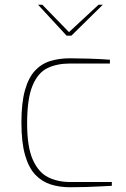

<svg xmlns="http://www.w3.org/2000/svg" viewBox="-20 -781 530 807"><path d="M274 6Q231 6 194 -5.5Q157 -17 129 -46Q101 -75 85.5 -128.5Q70 -182 70 -266Q70 -349 85 -402Q100 -455 127 -484Q154 -513 191.5 -524.5Q229 -536 274 -536Q307 -536 355.5 -534.5Q404 -533 442 -530V-514H274Q219 -514 179 -494.5Q139 -475 116.5 -420.5Q94 -366 94 -262Q94 -163 118 -109.5Q142 -56 182.5 -36Q223 -16 274 -16H450V0Q428 1 400.5 2.5Q373 4 341 5Q309 6 274 6ZM260 -631 140 -761H158L270 -646L394 -761H412L280 -631Z"/></svg>

Font: Exo Thin Thin
Style: Regular
Weight: 250
Version: Version 2.000